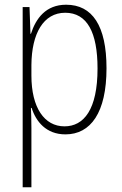

<svg xmlns="http://www.w3.org/2000/svg" viewBox="-20 -559 518 813"><path d="M260 -539C174 -539 132 -481 111 -416H109L105 -529H76V234H113V-16C113 -48 112 -79 111 -102H114C132 -45 175 10 257 10C364 10 431 -82 431 -270C431 -450 371 -539 260 -539ZM256 -505C349 -505 393 -422 393 -269C393 -95 335 -24 253 -24C168 -24 113 -103 113 -239V-284C114 -417 164 -505 256 -505Z"/></svg>

Font: Noto Sans Georgian Condensed ExtraLight
Style: Regular
Weight: 200
Width: 3
Designer: Monotype Design Team, Akaki Razmadze
Foundry: Google LLC
Version: Version 2.005